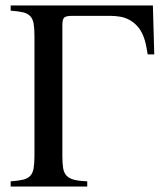

<svg xmlns="http://www.w3.org/2000/svg" viewBox="-20 -682 597 702"><path d="M520 -483Q519 -489 516 -505.5Q513 -522 510 -533Q501 -563 487 -580.5Q473 -598 455.5 -608Q438 -618 419.5 -621Q401 -624 384 -624H243Q222 -624 215 -618Q208 -612 208 -588V-112Q208 -84 211 -66.5Q214 -49 224 -39Q234 -29 252 -24.5Q270 -20 299 -19V0H19V-19Q47 -21 64 -25Q81 -29 90.5 -39Q100 -49 103 -67Q106 -85 106 -114V-550Q106 -578 103 -595.5Q100 -613 90.5 -623Q81 -633 64 -637Q47 -641 19 -643V-662H539L544 -483Z"/></svg>

Font: STIXGeneralUnicodeRegular
Style: Regular
Weight: 400
Designer: MicroPress Inc., with final additions and corrections provided by Coen Hoffman, Elsevier (retired)
Version: Version 1.1.0